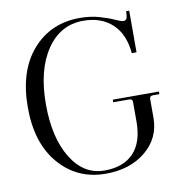

<svg xmlns="http://www.w3.org/2000/svg" viewBox="-75 -713 756 795"><g transform="rotate(-10 302.5 -315.0)"><path d="M307 12Q188 12 112 -75.5Q36 -163 36 -314Q36 -467 112.5 -554.5Q189 -642 312 -642Q357 -642 394.5 -631Q432 -620 455.5 -609Q479 -598 488 -598Q504 -598 505 -619L506 -636H519V-461H499Q492 -542 445.5 -585Q399 -628 324 -628Q227 -628 169.5 -542.5Q112 -457 112 -314Q112 -173 164.5 -87.5Q217 -2 304 -2Q384 -2 426.5 -47Q469 -92 469 -177V-262Q469 -274 455 -274H388V-285H582V-274H555Q541 -274 541 -261V-182Q541 -97 475.5 -42.5Q410 12 307 12Z"/></g></svg>

Font: Arapey Regular-Display
Style: Regular
Weight: 400
Designer: Eduardo Rodriguez Tunni
Foundry: Eduardo Rodriguez Tunni
Version: Version 4.000